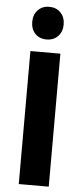

<svg xmlns="http://www.w3.org/2000/svg" viewBox="-62 -974 437 1007"><g transform="rotate(5 156.5 -470.0)"><path d="M77.1 0V-700.2H234.9V0ZM215.8 -916Q238.8 -892.1 238.8 -854Q238.8 -815.9 215.8 -792Q192.9 -768.1 155.8 -768.1Q118.2 -768.1 95.7 -792Q73.2 -815.9 73.2 -854Q73.2 -892.1 96.2 -916Q119.1 -939.9 156.2 -939.9Q193.4 -939.9 215.8 -916Z"/></g></svg>

Font: TruenoSBd
Style: Demi
Weight: 600
Designer: Julieta Ulanovsky
Foundry: Julieta Ulanovsky
Version: Version 3.001b